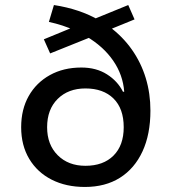

<svg xmlns="http://www.w3.org/2000/svg" viewBox="-20 -733 669 762"><path d="M317 9Q242 9 185 -20Q128 -49 96 -102.5Q64 -156 64 -228Q64 -299 94 -352Q124 -405 178 -435Q232 -465 303 -465Q362 -465 404.5 -438Q447 -411 468 -369H473Q468 -436 429 -492.5Q390 -549 322 -589L346 -588L179 -521L154 -577L278 -628L277 -612Q254 -623 228 -631.5Q202 -640 174 -646L194 -713Q246 -705 290.5 -690Q335 -675 373 -653L347 -655L489 -713L514 -656L411 -614L413 -628Q467 -588 503.5 -536Q540 -484 558.5 -423Q577 -362 577 -294Q577 -200 545.5 -132Q514 -64 456 -27.5Q398 9 317 9ZM319 -75Q390 -75 430.5 -115.5Q471 -156 471 -228Q471 -302 430.5 -342Q390 -382 319 -382Q251 -382 209 -340.5Q167 -299 167 -228Q167 -159 209 -117Q251 -75 319 -75Z"/></svg>

Font: Nunito Sans 12pt ExtraLight 6pt Medium
Style: Regular
Weight: 500
Version: Version 3.101;gftools[0.9.27]